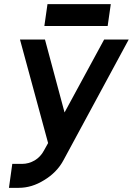

<svg xmlns="http://www.w3.org/2000/svg" viewBox="-20 -690 638 922"><path d="M76 -500 211 -3 191 33Q175 63 147 80Q118 97 86 97H39L23 212H70Q133 212 192 175Q222 157 245.5 133Q269 109 285 79L598 -500H480L290 -150L196 -500ZM193 -565H497L512 -670H208Z"/></svg>

Font: Unageo
Style: SemiBold-Italic
Weight: 600
Designer: Richard Sepsi
Foundry: Richard Sepsi
Version: Version 2.000